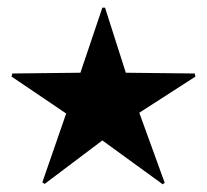

<svg xmlns="http://www.w3.org/2000/svg" viewBox="-20 -478 538 499"><path d="M403 1 408 -3 342 -185 488 -279 486 -287 307 -289 253 -458H246L189 -289L12 -287L10 -279L152 -183L90 -4L96 0L246 -113Z"/></svg>

Font: Noto Sans Arabic UI SmBd
Style: Regular
Weight: 600
Designer: Monotype Design Team, Nadine Chahine and Nizar Qandah
Foundry: Monotype Imaging Inc.
Version: Version 2.010